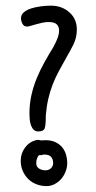

<svg xmlns="http://www.w3.org/2000/svg" viewBox="-20 -546 333 665"><path d="M164.1 -381.8Q171.9 -395.5 178.2 -411.1Q184.6 -426.8 184.6 -440.4Q184.6 -454.1 176.3 -461.9Q168 -469.7 148.4 -469.7Q137.7 -469.7 126.5 -467.3Q115.2 -464.8 105 -461.9Q94.7 -459 86.4 -456.5Q78.1 -454.1 73.2 -454.1Q62.5 -454.1 57.6 -463.9Q52.7 -473.6 52.7 -482.4Q52.7 -495.1 62.5 -503.4Q72.3 -511.7 87.4 -516.6Q102.5 -521.5 120.6 -523.9Q138.7 -526.4 156.2 -526.4Q194.3 -526.4 220.2 -503.4Q246.1 -480.5 246.1 -444.3Q246.1 -416 234.9 -393.1Q223.6 -370.1 210.9 -348.6Q195.3 -321.3 183.1 -298.3Q170.9 -275.4 162.1 -252.4Q153.3 -229.5 147.5 -204.6Q141.6 -179.7 138.7 -147.5Q138.7 -112.3 134.8 -101.6Q130.9 -90.8 112.3 -90.8Q102.5 -90.8 96.7 -96.7Q90.8 -102.5 87.4 -111.8Q84 -121.1 83 -131.8Q82 -142.6 82 -152.3Q82 -186.5 88.9 -216.8Q95.7 -247.1 107.4 -275.4Q119.1 -303.7 133.8 -330.1Q148.4 -356.4 164.1 -381.8ZM101.6 -59.6Q107.4 -61.5 110.4 -61.5Q115.2 -61.5 118.2 -60.5Q121.1 -59.6 123 -59.6Q127 -59.6 130.4 -60.1Q133.8 -60.5 136.7 -60.5Q158.2 -60.5 172.9 -53.2Q187.5 -45.9 196.3 -34.7Q205.1 -23.4 209 -9.3Q212.9 4.9 212.9 18.6Q212.9 33.2 207.5 47.4Q202.1 61.5 192.9 72.8Q183.6 84 169.9 91.3Q156.2 98.6 140.6 98.6Q124 98.6 107.9 92.8Q91.8 86.9 79.6 75.7Q67.4 64.5 59.6 47.9Q51.8 31.2 51.8 10.7Q51.8 -13.7 65.9 -33.7Q80.1 -53.7 101.6 -59.6ZM125 -8.8H115.2Q110.4 -3.9 107.9 3.9Q105.5 11.7 105.5 18.6Q105.5 32.2 115.7 38.1Q126 43.9 136.7 43.9Q149.4 43.9 156.7 36.6Q164.1 29.3 164.1 18.6Q164.1 5.9 157.2 -2.4Q150.4 -10.7 132.8 -10.7Q127 -10.7 125 -8.8Z"/></svg>

Font: Hi Melody
Style: Regular
Weight: 400
Designer: YoonDesign Inc.
Foundry: YoonDesign Inc.
Version: Version 3.00